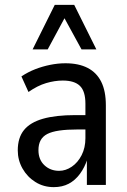

<svg xmlns="http://www.w3.org/2000/svg" viewBox="-20 -760 522 789"><path d="M201 9Q159 9 125.5 -12Q92 -33 72.5 -67.5Q53 -102 53 -142Q53 -194 78.5 -225.5Q104 -257 156.5 -272Q209 -287 290 -287H343V-228H300Q255 -228 224 -223.5Q193 -219 174.5 -209.5Q156 -200 147 -183.5Q138 -167 138 -143Q138 -104 162.5 -81Q187 -58 223 -58Q250 -58 275 -75Q300 -92 315.5 -122.5Q331 -153 331 -192V-334Q331 -385 308.5 -407Q286 -429 238 -429Q205 -429 169.5 -418.5Q134 -408 97 -382L68 -446Q95 -464 124.5 -475.5Q154 -487 186 -493.5Q218 -500 249 -500Q303 -500 340 -481Q377 -462 396 -424Q415 -386 415 -327V0H337V-106H339Q328 -72 308.5 -45.5Q289 -19 262.5 -5Q236 9 201 9ZM114 -557 205 -740H285L376 -557H315L245 -685L176 -557Z"/></svg>

Font: Nunito Sans 10pt Condensed Medium
Style: Regular
Weight: 500
Width: 3
Designer: Vernon Adams
Foundry: Vernon Adams
Version: Version 3.101;gftools[0.9.27]